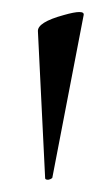

<svg xmlns="http://www.w3.org/2000/svg" viewBox="-20 -661 180 319"><path d="M55 -365 43 -609Q42 -624 86 -636Q121 -646 119 -636L67 -366Q67 -365 64 -363.5Q61 -362 58 -362.5Q55 -363 55 -365Z"/></svg>

Font: Cormorant Infant
Style: Regular
Weight: 400
Designer: Christian Thalmann (Catharsis Fonts)
Version: Version 1.000;PS 002.000;hotconv 1.0.88;makeotf.lib2.5.64775